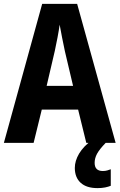

<svg xmlns="http://www.w3.org/2000/svg" viewBox="-20 -735 616 988"><path d="M424 0 382 -171H195L153 0H0L197 -715H377L575 0ZM314 -471Q307 -503 299.5 -541.5Q292 -580 287 -608Q283 -579 276 -542Q269 -505 262 -473L220 -293H356ZM467 103Q467 145 509 145Q522 145 532 142Q542 139 550 136V221Q538 226 521 229.5Q504 233 482 233Q425 233 395 205.5Q365 178 365 129Q365 93 387 55.5Q409 18 457 -17L524 0Q492 33 479.5 56Q467 79 467 103Z"/></svg>

Font: Noto Sans Myanmar UI Condensed
Style: Bold
Weight: 700
Width: 3
Designer: Monotype Design Team
Foundry: Monotype Imaging Inc.
Version: Version 2.103; ttfautohint (v1.8.4.7-5d5b)